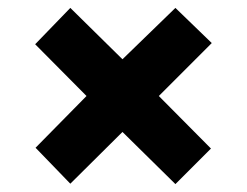

<svg xmlns="http://www.w3.org/2000/svg" viewBox="-20 -596 626 486"><path d="M424 -576 290 -446 158 -576 69 -484 199 -353 70 -222 158 -131 290 -262 424 -130 514 -220 382 -353 516 -487Z"/></svg>

Font: Noto Sans Lao Looped UI Black
Style: Regular
Weight: 900
Designer: Mark Frömberg, Ben Mitchell
Foundry: The Fontpad Ltd
Version: Version 1.001